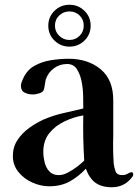

<svg xmlns="http://www.w3.org/2000/svg" viewBox="-20 -781 584 807"><path d="M334 -106Q331 -153 330 -200.5Q329 -248 330 -296Q289 -289 250.5 -270.5Q212 -252 187 -221Q162 -190 162 -142Q162 -122 167.5 -99Q173 -76 187.5 -60.5Q202 -45 227 -45Q245 -45 265 -55.5Q285 -66 303.5 -80Q322 -94 334 -106ZM332 -673Q332 -699 314.5 -716Q297 -733 272 -733Q247 -733 229 -716Q211 -699 211 -673Q211 -648 229 -630.5Q247 -613 272 -613Q297 -613 314.5 -630.5Q332 -648 332 -673ZM540 -47Q540 -43 536.5 -38Q533 -33 530 -30Q499 6 450 6Q407 6 381 -13Q355 -32 341 -72Q309 -38 272.5 -18Q236 2 187 2Q152 2 116.5 -13.5Q81 -29 57.5 -58Q34 -87 34 -125Q34 -163 53.5 -192.5Q73 -222 103 -243.5Q133 -265 164 -279Q204 -296 246 -305.5Q288 -315 330 -325V-329Q330 -347 329.5 -377.5Q329 -408 323 -438.5Q317 -469 303 -490.5Q289 -512 262 -512Q231 -512 206.5 -494Q182 -476 172 -446Q170 -437 169 -428.5Q168 -420 166 -411Q164 -395 147.5 -389.5Q131 -384 117 -384Q100 -384 84 -391.5Q68 -399 68 -420Q68 -428 70.5 -434.5Q73 -441 76 -448Q92 -486 124 -504Q156 -522 194.5 -528Q233 -534 268 -534Q350 -534 403 -490Q456 -446 456 -360V-209Q455 -181 455.5 -151.5Q456 -122 458 -93Q460 -76 466 -60.5Q472 -45 493 -45Q507 -45 516.5 -51Q526 -57 534 -57Q538 -57 539 -53Q540 -49 540 -47ZM361 -673Q361 -636 335 -610.5Q309 -585 272 -585Q235 -585 209 -610.5Q183 -636 183 -673Q183 -710 209 -735.5Q235 -761 272 -761Q309 -761 335 -735.5Q361 -710 361 -673Z"/></svg>

Font: Kaisei Decol
Style: Bold
Weight: 700
Designer: Font-Kai, 金井和夫
Foundry: KAZUO KANAI
Version: Version 5.003